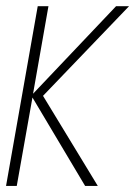

<svg xmlns="http://www.w3.org/2000/svg" viewBox="-26 -616 448 636"><path d="M-6 0 99 -595.5H134.5L83.5 -305.5L358.5 -595.5H401.5L116.5 -298.5L298 0H256L81.5 -293L29.5 0Z"/></svg>

Font: Anybody ExtraLight
Style: Italic
Weight: 200
Italic angle: -10°
Designer: Tyler Finck
Foundry: Etcetera Type Company
Version: Version 1.010; ttfautohint (v1.8.3) -l 8 -r 50 -G 200 -x 14 